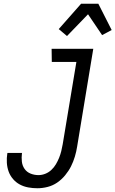

<svg xmlns="http://www.w3.org/2000/svg" viewBox="-20 -995 615 1023"><path d="M179 8Q154 8 130 3.5Q106 -1 85.5 -12Q65 -23 49.5 -41Q34 -59 26 -81Q18 -103 16.5 -128Q15 -153 19 -178L20 -180H98L97 -179Q94 -156 96.5 -134Q99 -112 111 -95Q123 -78 143 -70Q163 -62 185 -62Q203 -62 221 -69Q239 -76 253.5 -89.5Q268 -103 278 -120Q288 -137 295 -154.5Q302 -172 306.5 -190Q311 -208 314 -226L387 -665H256L255 -735H477L391 -214Q387 -188 379 -161Q371 -134 358.5 -109Q346 -84 327 -61Q308 -38 284.5 -22Q261 -6 233.5 1Q206 8 179 8ZM337 -803 293 -840 412 -975H504L575 -835L524 -808L449 -919Z"/></svg>

Font: Iosevka Term Curly
Style: Italic
Weight: 400
Italic angle: -9°
Designer: Belleve Invis
Foundry: Belleve Invis
Version: Version 32.3.0